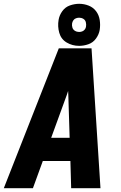

<svg xmlns="http://www.w3.org/2000/svg" viewBox="-42 -989 638 1009"><path d="M-22 0H131L183 -143H328L332 0H486L439 -735H267ZM227 -265 309 -490Q313 -501 316 -511Q317 -501 317 -490L324 -265ZM374 -748Q398 -748 422.5 -756.5Q447 -765 462.5 -786.5Q478 -808 482 -832Q486 -858 482 -884Q478 -910 463 -930Q448 -950 424 -959.5Q400 -969 374 -969Q350 -969 325.5 -960.5Q301 -952 285.5 -930.5Q270 -909 266 -885Q260 -850 269.5 -816.5Q279 -783 308.5 -765.5Q338 -748 374 -748ZM374 -821Q362 -821 352 -827Q342 -833 338.5 -844Q335 -855 337 -867Q339 -876 344 -883Q349 -890 357.5 -893Q366 -896 374 -896Q386 -896 396 -890Q406 -884 409 -872.5Q412 -861 410 -849Q409 -841 403.5 -834Q398 -827 390 -824Q382 -821 374 -821Z"/></svg>

Font: Iosevka Sparkle Heavy
Style: Italic
Weight: 900
Italic angle: -9°
Designer: Belleve Invis
Foundry: Belleve Invis
Version: Version 4.5.0; ttfautohint (v1.8.3)